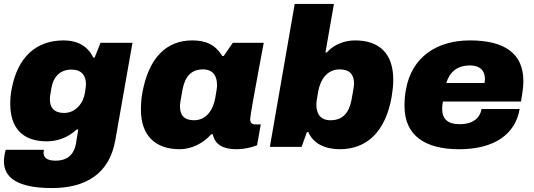

<svg xmlns="http://www.w3.org/2000/svg" viewBox="-21 -745 2708 974"><path d="M243 209C412 209 534 138 564 -34L651 -528H489L459 -453H452C425 -510 373 -540 302 -540C164 -540 69 -458 38 -293C33 -266 31 -242 31 -219C31 -91 98 -28 216 -28C272 -28 325 -48 368 -88H376C372 -64 368 -39 364 -15C356 30 329 70 261 70C215 70 200 53 200 29C200 25 201 19 202 15H8C0 42 -1 65 -1 74C-1 157 69 209 243 209ZM304 -172C252 -172 232 -201 232 -241C232 -248 232 -257 240 -300C249 -351 280 -392 342 -392C393 -392 415 -361 415 -319C415 -310 414 -300 410 -275C402 -223 364 -172 304 -172Z M891 12C948 12 1008 -16 1051 -64H1058C1063 -45 1070 -29 1082 -18C1104 4 1139 12 1182 12C1215 12 1252 4 1283 -8L1302 -114H1273C1258 -114 1248 -122 1248 -141C1248 -156 1273 -293 1293 -400L1317 -528H1160L1114 -461H1107C1071 -518 1024 -540 954 -540C823 -540 733 -452 701 -273C695 -242 694 -213 694 -188C694 -58 766 12 891 12ZM963 -135C912 -135 892 -162 892 -206C892 -216 893 -226 905 -291C917 -353 946 -393 1009 -393C1059 -393 1080 -360 1080 -314C1080 -303 1079 -292 1071 -248C1060 -186 1025 -135 963 -135Z M1703 12C1839 12 1935 -76 1966 -255C1971 -286 1974 -314 1974 -340C1974 -474 1903 -540 1780 -540C1727 -540 1672 -519 1637 -479H1630L1673 -725H1474L1348 0H1509L1536 -75H1543C1569 -15 1630 12 1703 12ZM1656 -135C1604 -135 1584 -168 1584 -214C1584 -224 1585 -235 1593 -280C1604 -342 1639 -393 1702 -393C1753 -393 1775 -366 1775 -322C1775 -312 1774 -301 1762 -237C1750 -175 1719 -135 1656 -135Z M2308 12C2489 12 2594 -66 2615 -192H2422C2414 -149 2382 -115 2311 -115C2248 -115 2222 -143 2222 -194C2222 -205 2224 -220 2226 -230H2622C2632 -289 2634 -312 2634 -334C2634 -475 2537 -540 2363 -540C2196 -540 2067 -457 2038 -289C2033 -263 2031 -236 2031 -207C2031 -57 2136 12 2308 12ZM2243 -324C2260 -379 2297 -413 2364 -413C2412 -413 2439 -388 2439 -345C2439 -339 2438 -331 2437 -324Z"/></svg>

Font: Archivo Black
Style: Italic
Weight: 900
Italic angle: -10°
Designer: Hector Gatti
Foundry: Omnibus-Type
Version: Version 2.001